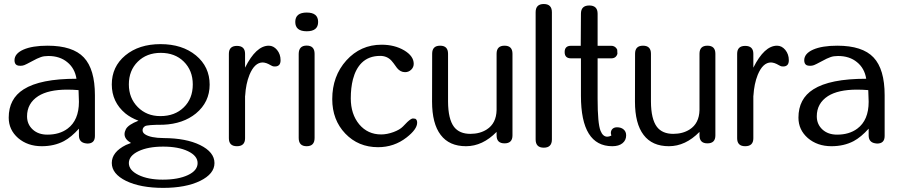

<svg xmlns="http://www.w3.org/2000/svg" viewBox="-20 -728 4481 956"><path d="M316.4 -87.4Q373 -129.4 373 -221.2L371.1 -279.3Q341.3 -281.7 314.9 -281.7Q221.2 -281.7 170.4 -249.5Q114.7 -213.4 114.7 -148.9Q114.7 -108.9 143.1 -83Q170.9 -57.6 215.8 -57.6Q276.4 -57.6 316.4 -87.4ZM397.5 -441.9Q452.6 -383.3 452.6 -253.9V-50.8Q452.6 -13.2 415 -13.2L406.7 -14.2Q373.5 -19 373 -52.7V-87.4Q335.4 -45.4 298.3 -25.4Q250 0 188 0Q117.7 0 70.3 -40.5Q23.4 -81.5 23.4 -142.1Q23.4 -236.3 97.7 -283.2Q180.2 -335.9 360.8 -335.9Q352.5 -388.2 314.9 -418.5Q277.8 -449.2 220.7 -449.2Q198.7 -449.2 183.6 -443.8Q168 -439 136.2 -421.4Q109.9 -407.2 101.1 -403.8Q92.3 -400.4 81.5 -400.4Q69.3 -400.4 63.5 -403.8Q52.2 -410.2 52.2 -427.7Q52.2 -461.4 96.7 -481Q141.1 -500.5 216.8 -500.5Q342.3 -500.5 397.5 -441.9Z M916 143.6Q963.9 121.1 963.9 84Q963.9 47.9 916 24.9Q868.2 2 792.5 2Q717.3 2 669.4 24.9Q621.6 47.9 621.6 84Q621.6 119.6 669.4 143.1Q717.3 166.5 790 166.5Q867.7 166.5 916 143.6ZM621.6 -307.6Q621.6 -239.7 666 -194.8Q710.4 -149.9 778.3 -149.9Q850.6 -149.9 895 -193.4Q939.9 -236.8 939.9 -307.6Q939.9 -377 895 -421.4Q851.1 -464.8 780.3 -464.8Q710.4 -464.8 666 -420.9Q621.6 -377 621.6 -307.6ZM976.1 -5.9Q1047.9 29.3 1047.9 84Q1047.9 137.7 976.1 172.9Q904.3 207.5 792.5 207.5Q679.7 207.5 607.9 172.9Q536.6 137.7 536.6 83.5Q536.6 28.8 607.4 -6.3Q613.3 -8.8 632.3 -16.1Q600.1 -34.7 600.1 -60.1Q600.1 -71.8 606.9 -85Q619.1 -107.4 669.4 -127Q630.9 -141.6 604.5 -163.1Q536.6 -219.7 536.6 -307.6Q536.6 -396 604 -452.1Q671.9 -508.3 779.3 -508.3Q887.2 -508.3 955.6 -452.1Q1023.9 -395.5 1023.9 -306.6Q1023.9 -219.7 955.6 -163.1Q892.1 -111.3 793 -106.9Q712.9 -106.9 701.7 -99.6Q689.9 -91.8 689.9 -79.6Q689.9 -67.4 701.7 -59.6Q729 -41 795.4 -40.5Q906.2 -40 976.1 -5.9Z M1359.4 -479.5Q1377 -458 1377 -428.2Q1377 -414.6 1371.6 -406.7Q1364.3 -397 1349.1 -397L1341.3 -397.5Q1336.9 -397.9 1326.7 -403.8Q1316.9 -409.7 1306.2 -413.6Q1294.9 -417 1288.1 -417Q1247.6 -417 1222.2 -355.5Q1204.1 -310.5 1200.7 -251.5L1200.2 -250.5V-39.6Q1200.2 0 1159.7 0Q1119.6 0 1119.6 -39.6V-460Q1119.6 -499.5 1159.7 -499.5Q1200.2 -499.5 1200.2 -460V-391.1Q1254.9 -500.5 1318.4 -500.5Q1341.8 -500.5 1359.4 -479.5Z M1546.4 -41Q1546.4 0 1506.8 0Q1467.3 0 1467.3 -41V-460Q1467.8 -501 1506.8 -501Q1546.4 -501 1546.4 -460ZM1507.3 -572.3Q1450.2 -572.3 1450.2 -618.7Q1450.2 -665.5 1507.3 -665.5Q1564 -665.5 1564 -618.7Q1564 -572.3 1507.3 -572.3Z M2004.4 -43.5Q1942.4 4.9 1862.3 4.9Q1764.2 4.9 1699.2 -63Q1634.3 -130.9 1634.3 -234.4Q1634.3 -349.1 1704.6 -427.2Q1775.4 -505.4 1879.9 -505.4Q1944.8 -505.4 1992.7 -477.1Q2040 -448.7 2040 -410.2Q2040 -393.1 2027.3 -380.9Q2014.6 -368.7 1997.1 -368.7Q1973.6 -368.7 1957 -389.2Q1936 -418.9 1929.2 -425.8Q1907.2 -449.7 1873 -449.7Q1815.9 -449.7 1780.8 -415Q1751 -385.3 1737.3 -333Q1726.6 -290.5 1726.6 -238.3Q1726.6 -159.7 1768.6 -108.9Q1811 -58.6 1877.9 -58.6Q1906.7 -58.6 1939 -70.3Q1970.7 -82 1986.3 -98.1Q1996.1 -108.4 2008.3 -120.6Q2027.3 -138.2 2036.1 -138.2L2047.9 -136.7Q2057.1 -131.8 2057.1 -117.2Q2057.1 -84.5 2004.4 -43.5Z M2174.3 -56.2Q2131.3 -112.3 2131.3 -222.2L2131.8 -460.4Q2131.8 -500.5 2171.4 -500.5Q2210.9 -500.5 2210.9 -460.4V-222.2Q2211.4 -134.8 2240.7 -96.2Q2267.6 -61.5 2321.8 -61.5Q2369.6 -61.5 2403.8 -83.5Q2451.2 -113.8 2452.6 -180.2V-460.4Q2452.6 -500.5 2492.2 -500.5Q2531.7 -500.5 2531.7 -460.4V-53.7Q2531.7 -14.2 2492.2 -14.2Q2452.6 -14.2 2452.6 -53.7V-71.3Q2382.8 0 2300.3 0Q2216.8 0 2174.3 -56.2Z M2728 -33.7Q2728 7.3 2687.5 7.3Q2647 7.3 2647 -33.7V-667Q2647 -708 2687.5 -708Q2728 -708 2728 -667Z M3085 -83.5Q3097.7 -72.8 3097.7 -54.2Q3097.7 -29.3 3079.1 -14.6Q3061 0 3028.8 0Q2872.6 0 2872.6 -251V-437.5H2823.2Q2791.5 -437.5 2791.5 -468.8Q2791.5 -500 2823.2 -500H2871.6L2872.6 -659.7Q2872.6 -700.7 2914.1 -700.7Q2955.6 -700.7 2955.6 -659.7V-500H3023.4Q3039.6 -500 3049.3 -487.3L3052.7 -481.4L3053.2 -480.5L3054.2 -460Q3047.4 -437.5 3023.4 -437.5H2955.6V-236.3Q2955.6 -112.8 2970.2 -76.7Q2981.9 -47.4 3003.9 -47.4Q3012.7 -47.4 3023.9 -52.7Q3022.5 -61 3021.5 -64.9Q3021.5 -78.6 3029.8 -86.4Q3038.1 -94.2 3052.2 -94.2Q3072.8 -94.2 3085 -83.5Z M3184.6 -56.2Q3141.6 -112.3 3141.6 -222.2L3142.1 -460.4Q3142.1 -500.5 3181.6 -500.5Q3221.2 -500.5 3221.2 -460.4V-222.2Q3221.7 -134.8 3251 -96.2Q3277.8 -61.5 3332 -61.5Q3379.9 -61.5 3414.1 -83.5Q3461.4 -113.8 3462.9 -180.2V-460.4Q3462.9 -500.5 3502.4 -500.5Q3542 -500.5 3542 -460.4V-53.7Q3542 -14.2 3502.4 -14.2Q3462.9 -14.2 3462.9 -53.7V-71.3Q3393.1 0 3310.5 0Q3227.1 0 3184.6 -56.2Z M3890.1 -479.5Q3907.7 -458 3907.7 -428.2Q3907.7 -414.6 3902.3 -406.7Q3895 -397 3879.9 -397L3872.1 -397.5Q3867.7 -397.9 3857.4 -403.8Q3847.7 -409.7 3836.9 -413.6Q3825.7 -417 3818.8 -417Q3778.3 -417 3752.9 -355.5Q3734.9 -310.5 3731.4 -251.5L3731 -250.5V-39.6Q3731 0 3690.4 0Q3650.4 0 3650.4 -39.6V-460Q3650.4 -499.5 3690.4 -499.5Q3731 -499.5 3731 -460V-391.1Q3785.6 -500.5 3849.1 -500.5Q3872.6 -500.5 3890.1 -479.5Z M4248.5 -87.4Q4305.2 -129.4 4305.2 -221.2L4303.2 -279.3Q4273.4 -281.7 4247.1 -281.7Q4153.3 -281.7 4102.5 -249.5Q4046.9 -213.4 4046.9 -148.9Q4046.9 -108.9 4075.2 -83Q4103 -57.6 4147.9 -57.6Q4208.5 -57.6 4248.5 -87.4ZM4329.6 -441.9Q4384.8 -383.3 4384.8 -253.9V-50.8Q4384.8 -13.2 4347.2 -13.2L4338.9 -14.2Q4305.7 -19 4305.2 -52.7V-87.4Q4267.6 -45.4 4230.5 -25.4Q4182.1 0 4120.1 0Q4049.8 0 4002.4 -40.5Q3955.6 -81.5 3955.6 -142.1Q3955.6 -236.3 4029.8 -283.2Q4112.3 -335.9 4293 -335.9Q4284.7 -388.2 4247.1 -418.5Q4210 -449.2 4152.8 -449.2Q4130.9 -449.2 4115.7 -443.8Q4100.1 -439 4068.4 -421.4Q4042 -407.2 4033.2 -403.8Q4024.4 -400.4 4013.7 -400.4Q4001.5 -400.4 3995.6 -403.8Q3984.4 -410.2 3984.4 -427.7Q3984.4 -461.4 4028.8 -481Q4073.2 -500.5 4148.9 -500.5Q4274.4 -500.5 4329.6 -441.9Z"/></svg>

Font: inglobal
Style: Regular
Weight: 400
Designer: Andrey Kochetov, Denis Davydov, Evgeny Yurtaev
Foundry: inglobal
Version: Version 1.00 September 25, 2014, initial release